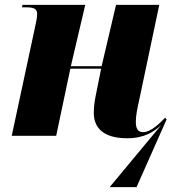

<svg xmlns="http://www.w3.org/2000/svg" viewBox="-20 -556 719 786"><path d="M429 210H539L662 -67L656 -74C636 -54 599 -15 566 -15C546 -15 536 -27 536 -58C536 -85 543 -115 551 -152L632 -536H455L396 -285H270L329 -536H72L70 -526H90C127 -526 132 -514 132 -497C132 -482 127 -462 120 -429L28 0H210L268 -275H394L372 -165C367 -141 364 -118 364 -94C364 -37 398 10 501 10C571 10 611 -17 640 -44Z"/></svg>

Font: Noto Serif Display SemiCondensed Black
Style: Italic
Weight: 900
Width: 4
Italic angle: -12°
Designer: Monotype Design Team
Foundry: Monotype Imaging Inc.
Version: Version 2.009